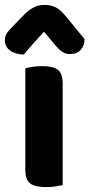

<svg xmlns="http://www.w3.org/2000/svg" viewBox="-42 -753 364 781"><path d="M145 8Q100 8 80.5 -7Q61 -22 61 -64V-475Q71 -478 89 -481Q107 -484 129 -484Q174 -484 193.5 -469Q213 -454 213 -412V0Q203 2 185 5Q167 8 145 8ZM137 -624Q124 -610 113.5 -598.5Q103 -587 93.5 -576Q84 -565 74.5 -554.5Q65 -544 55 -531Q20 -532 -1 -547.5Q-22 -563 -22 -589Q-22 -608 -12 -621Q-2 -634 18 -654L57 -694Q74 -711 93.5 -722Q113 -733 139 -733Q163 -733 183 -724Q203 -715 228 -684L302 -594Q302 -569 287 -551Q272 -533 242 -533Q224 -533 210 -543Q196 -553 182 -570Z"/></svg>

Font: Baloo Bhaina 2
Style: Bold
Weight: 700
Designer: Yesha Goshar, Manish Minz, Shuchita Grover and Ek Type
Foundry: Ek Type
Version: Version 1.640;hotconv 1.0.111;makeotfexe 2.5.65597; ttfautoh